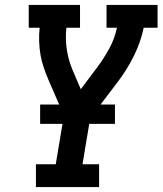

<svg xmlns="http://www.w3.org/2000/svg" viewBox="-20 -755 656 775"><path d="M125 0V-92H205L238 -289L175 -434Q165 -458 156.5 -482.5Q148 -507 143.5 -533.5Q139 -560 138 -587.5Q137 -615 140 -643H96V-735H303V-643H248Q243 -597 250 -553Q257 -509 274 -470L306 -395L370 -480Q398 -517 420.5 -558Q443 -599 452 -643H410V-735H616V-643H560Q548 -585 520.5 -529.5Q493 -474 455 -424L344 -278L313 -92H380V0ZM142 -255V-333H444V-255Z"/></svg>

Font: Iosevka Curly Slab SmBdEx
Style: Italic
Weight: 600
Width: 7
Italic angle: -9°
Monospace: yes
Designer: Belleve Invis
Foundry: Belleve Invis
Version: Version 11.1.0; ttfautohint (v1.8.3)